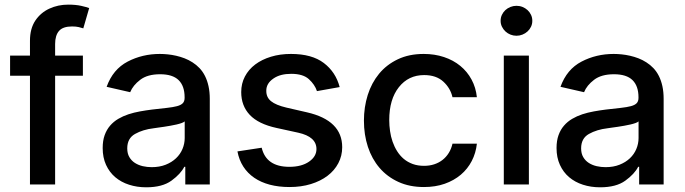

<svg xmlns="http://www.w3.org/2000/svg" viewBox="-20 -781 2900 813"><path d="M106.9 -545.5V-608.7Q106.9 -659.8 129.6 -693.9Q152.3 -727.6 189.1 -744.5Q225.9 -761.4 268.8 -761.4Q301.1 -761.4 323.9 -756.2Q346.6 -751.1 357.6 -746.8L332.7 -660.9Q325.3 -663.4 313.7 -666.2Q302.2 -669 285.2 -669Q246.4 -669 229.9 -650Q213.4 -631 213.4 -594.5V-545.5H331V-460.2H213.4V0H106.9V-460.2H22.7V-545.5Z M623.9 -317.1Q660.9 -321.4 687 -324.2Q713.1 -327.1 729.6 -331.5Q746.1 -335.9 753.9 -343.9Q761.7 -351.9 761.7 -366.5V-369Q761.7 -416.9 736.3 -441.8Q710.9 -466.6 658 -466.6Q604.4 -466.6 573.9 -443.2Q543 -419.7 531.2 -390.6L431.5 -413.4Q458.1 -487.6 520.6 -520.2Q582.7 -552.6 656.6 -552.6Q672.6 -552.6 690.3 -550.8Q708.1 -549 726 -544.9Q744 -540.8 761.5 -534.1Q779.1 -527.3 795.1 -517Q811.4 -506.7 824.9 -492.5Q838.4 -478.3 848 -459.3Q857.6 -440.3 862.9 -416.2Q868.3 -392 868.3 -362.2V0H764.6V-74.6H760.3Q745 -44.4 706 -16Q667.3 12.1 599.1 12.1Q560.4 12.1 526.6 1.2Q492.9 -9.6 468 -30.7Q443.2 -51.8 429 -82.9Q414.8 -114 414.8 -154.1Q414.8 -185.4 423.1 -208.6Q431.5 -231.9 446.2 -248.9Q460.9 -266 480.8 -277.7Q500.7 -289.4 524 -297.1Q547.2 -304.7 572.8 -309.3Q598.4 -313.9 623.9 -317.1ZM518.8 -152.7Q518.8 -131 527.7 -115.8Q536.6 -100.5 551.3 -91.1Q566.1 -81.7 584.5 -77.4Q603 -73.2 622.2 -73.2Q655.5 -73.2 681.5 -83.5Q707.4 -93.8 725.3 -110.8Q743.3 -127.8 752.7 -150.2Q762.1 -172.6 762.1 -196.7V-267Q758.5 -263.5 749.3 -260.1Q740.1 -256.7 727.8 -253.9Q715.6 -251.1 701.5 -248.6Q687.5 -246.1 674.2 -244.1Q660.9 -242.2 649.3 -240.6Q637.8 -239 630.7 -237.9Q585.2 -232.6 551.8 -213.8Q518.8 -195.3 518.8 -152.7Z M1088.1 -155.5Q1107.2 -74.6 1205.3 -74.6Q1257.1 -74.6 1288.7 -96.6Q1320 -118.3 1320 -149.9Q1320 -202.1 1242.9 -219.1L1150.6 -239.3Q1073.9 -256 1037.6 -294.6Q1001.4 -333.1 1001.4 -391Q1001.4 -427.2 1017 -457Q1032.7 -486.9 1060.7 -508Q1088.8 -529.1 1127.3 -540.8Q1165.8 -552.6 1212 -552.6Q1300.8 -552.6 1351.2 -514.2Q1401.6 -475.9 1418.3 -412.3L1322.1 -395.2Q1313.2 -422.6 1288 -445.7Q1263.1 -468.4 1213.1 -468.4Q1190.3 -468.4 1171.5 -463.6Q1152.7 -458.8 1137.8 -448.5Q1107.2 -427.6 1107.6 -396.7Q1107.2 -369 1127.7 -352.5Q1148.1 -335.9 1193.2 -325.3L1279.8 -305.4Q1429 -271.3 1429 -157.7Q1429 -121.1 1412.6 -90Q1396.3 -58.9 1366.8 -36.6Q1337.4 -14.2 1296.3 -1.6Q1255.3 11 1206 11Q1160.2 11 1122.5 1.1Q1084.9 -8.9 1056.6 -28.2Q1028.4 -47.6 1010.3 -75.6Q992.2 -103.7 985.4 -139.9Z M1521 -270.2Q1521 -327.4 1537.1 -378.7Q1553.3 -430 1585.2 -468.8Q1617.2 -507.5 1664.6 -530Q1712 -552.6 1774.1 -552.6Q1820.7 -552.6 1860.1 -539.4Q1899.5 -526.3 1929 -502.1Q1958.5 -478 1976.7 -444.2Q1995 -410.5 1999.3 -369.3H1896Q1887.4 -407.7 1857.2 -435.4Q1827.1 -463.1 1775.9 -463.1Q1709.5 -463.1 1669 -411.9Q1628.2 -360.4 1628.2 -272.7Q1628.2 -249.3 1631.6 -225.9Q1634.9 -202.4 1642.4 -180.9Q1649.9 -159.4 1661.6 -140.8Q1673.3 -122.2 1689.6 -108.3Q1706 -94.5 1727.5 -86.6Q1748.9 -78.8 1775.9 -78.8Q1798.7 -78.8 1818.4 -85.2Q1838.1 -91.6 1853.7 -103.7Q1869.3 -115.8 1880.1 -133.2Q1891 -150.6 1896 -172.6H1999.3Q1995 -132.8 1977.6 -99.3Q1960.2 -65.7 1931.3 -41.2Q1902.3 -16.7 1862.9 -2.8Q1823.5 11 1775.2 11Q1714.1 11 1666.9 -10.7Q1619.7 -32.3 1587.2 -70.1Q1554.7 -108 1537.8 -159.3Q1521 -210.6 1521 -270.2Z M2113.3 0V-545.5H2219.5V0ZM2099.8 -692.8Q2099.8 -706.7 2105.3 -718.2Q2110.8 -729.8 2120 -738.3Q2129.3 -746.8 2141.5 -751.6Q2153.8 -756.4 2166.9 -756.4Q2180.4 -756.4 2192.5 -751.6Q2204.5 -746.8 2213.8 -738.3Q2223 -729.8 2228.5 -718.2Q2234 -706.7 2234 -692.8Q2234 -679.3 2228.5 -667.8Q2223 -656.2 2213.6 -647.7Q2204.2 -639.2 2192.1 -634.4Q2180 -629.6 2166.9 -629.6Q2153.8 -629.6 2141.7 -634.4Q2129.6 -639.2 2120.4 -647.7Q2111.2 -656.2 2105.5 -667.8Q2099.8 -679.3 2099.8 -692.8Z M2545.8 -317.1Q2582.7 -321.4 2608.8 -324.2Q2634.9 -327.1 2651.5 -331.5Q2668 -335.9 2675.8 -343.9Q2683.6 -351.9 2683.6 -366.5V-369Q2683.6 -416.9 2658.2 -441.8Q2632.8 -466.6 2579.9 -466.6Q2526.3 -466.6 2495.7 -443.2Q2464.8 -419.7 2453.1 -390.6L2353.3 -413.4Q2380 -487.6 2442.5 -520.2Q2504.6 -552.6 2578.5 -552.6Q2594.5 -552.6 2612.2 -550.8Q2630 -549 2647.9 -544.9Q2665.8 -540.8 2683.4 -534.1Q2701 -527.3 2717 -517Q2733.3 -506.7 2746.8 -492.5Q2760.3 -478.3 2769.9 -459.3Q2779.5 -440.3 2784.8 -416.2Q2790.1 -392 2790.1 -362.2V0H2686.4V-74.6H2682.2Q2666.9 -44.4 2627.8 -16Q2589.1 12.1 2521 12.1Q2482.2 12.1 2448.5 1.2Q2414.8 -9.6 2389.9 -30.7Q2365.1 -51.8 2350.9 -82.9Q2336.6 -114 2336.6 -154.1Q2336.6 -185.4 2345 -208.6Q2353.3 -231.9 2368.1 -248.9Q2382.8 -266 2402.7 -277.7Q2422.6 -289.4 2445.8 -297.1Q2469.1 -304.7 2494.7 -309.3Q2520.2 -313.9 2545.8 -317.1ZM2440.7 -152.7Q2440.7 -131 2449.6 -115.8Q2458.5 -100.5 2473.2 -91.1Q2487.9 -81.7 2506.4 -77.4Q2524.9 -73.2 2544 -73.2Q2577.4 -73.2 2603.3 -83.5Q2629.3 -93.8 2647.2 -110.8Q2665.1 -127.8 2674.5 -150.2Q2683.9 -172.6 2683.9 -196.7V-267Q2680.4 -263.5 2671.2 -260.1Q2661.9 -256.7 2649.7 -253.9Q2637.4 -251.1 2623.4 -248.6Q2609.4 -246.1 2596.1 -244.1Q2582.7 -242.2 2571.2 -240.6Q2559.7 -239 2552.6 -237.9Q2507.1 -232.6 2473.7 -213.8Q2440.7 -195.3 2440.7 -152.7Z"/></svg>

Font: Inter P Medium
Style: Regular
Weight: 500
Designer: Rasmus Andersson
Foundry: rsms
Version: Version 3.018;git-588b23468